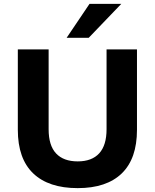

<svg xmlns="http://www.w3.org/2000/svg" viewBox="-20 -960 799 991"><path d="M381 11Q231 11 151.5 -65Q72 -141 72 -290V-705H231V-293Q231 -209 269.5 -168Q308 -127 381 -127Q454 -127 492 -168.5Q530 -210 530 -293V-705H687V-290Q687 -141 608.5 -65Q530 11 381 11ZM324 -765 442 -940H606L438 -765Z"/></svg>

Font: Nunito Sans 10pt ExtraBold
Style: Regular
Weight: 800
Designer: Vernon Adams
Foundry: Vernon Adams
Version: Version 3.101;gftools[0.9.27]